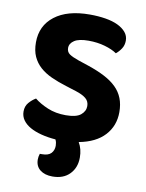

<svg xmlns="http://www.w3.org/2000/svg" viewBox="-91 -688 727 953"><g transform="rotate(10 273.0 -212.0)"><path d="M252 -111Q305 -111 327.5 -129.5Q350 -148 350 -174Q350 -198 332.5 -212.5Q315 -227 280 -238L229 -254Q187 -267 153 -282.5Q119 -298 95 -319.5Q71 -341 57.5 -370.5Q44 -400 44 -442Q44 -526 107.5 -575Q171 -624 284 -624Q327 -624 363.5 -618Q400 -612 426 -599.5Q452 -587 467 -569Q482 -551 482 -527Q482 -504 470.5 -486.5Q459 -469 444 -457Q421 -473 383 -484Q345 -495 300 -495Q252 -495 229 -480Q206 -465 206 -442Q206 -422 221 -411.5Q236 -401 268 -390L322 -372Q369 -356 404.5 -337.5Q440 -319 464 -295.5Q488 -272 500 -241.5Q512 -211 512 -172Q512 -103 468 -55Q424 -7 339 9Q358 41 358 84Q358 135 326.5 167.5Q295 200 240 200Q201 200 177.5 181.5Q154 163 154 129Q154 115 159 100H170Q202 100 216 85Q230 70 230 47Q230 40 228.5 32Q227 24 223 16Q184 13 151 4.5Q118 -4 94 -17.5Q70 -31 56.5 -50Q43 -69 43 -93Q43 -120 58.5 -138Q74 -156 93 -167Q120 -145 160.5 -128Q201 -111 252 -111Z"/></g></svg>

Font: Baloo Tammudu 2
Style: Bold
Weight: 700
Designer: Maithili Shingre, Omkar Shende and Ek Type
Foundry: Ek Type
Version: Version 1.640;hotconv 1.0.111;makeotfexe 2.5.65597; ttfautoh